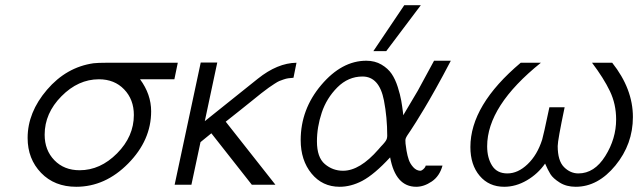

<svg xmlns="http://www.w3.org/2000/svg" viewBox="-20 -715 2469 743"><path d="M86.9 -181.2Q86.9 -280.3 161.9 -367.7Q236.8 -455.1 341.8 -470.2Q358.9 -472.2 393.1 -472.2H668L654.8 -408.2H522Q564.9 -350.1 564.9 -284.2Q564.9 -172.4 476.1 -82.3Q387.2 7.8 274.9 7.8Q190.9 7.8 138.9 -46.1Q86.9 -100.1 86.9 -181.2ZM152.8 -193.8Q152.8 -133.8 190.4 -95Q228 -56.2 288.1 -56.2Q368.2 -56.2 433.1 -121.6Q498 -187 498 -270Q498 -330.1 460.4 -369.1Q422.9 -408.2 362.8 -408.2Q282.7 -408.2 217.8 -342.5Q152.8 -276.9 152.8 -193.8Z M655.8 0 756.8 -473.1H820.8L772.5 -246.1L977.5 -410.2Q1053.7 -471.2 1127.4 -472.2L1115.7 -414.1Q1103.5 -413.1 1095.7 -412.1Q1087.9 -411.1 1077.4 -407.5Q1066.9 -403.8 1060.8 -401.4Q1054.7 -398.9 1041.7 -390.4Q1028.8 -381.8 1020.3 -376Q1011.7 -370.1 991.7 -354.5Q971.7 -338.9 956.8 -326.4Q941.9 -314 910.9 -289.6Q879.9 -265.1 853.5 -244.1L1045.9 0H954.6L797.9 -199.2L755.9 -165L720.7 0Z M1143.6 -172.9Q1143.6 -292 1223.1 -386Q1302.7 -480 1397.5 -480Q1430.7 -480 1456.1 -465.1Q1481.4 -450.2 1495.6 -429.2Q1509.8 -408.2 1519.3 -378.2Q1528.8 -348.1 1532.7 -325.7Q1536.6 -303.2 1539.6 -278.8Q1540.5 -272 1540.5 -269L1596.7 -363.8L1659.7 -480H1724.6Q1693.8 -420.9 1666.7 -372.6Q1639.6 -324.2 1622.1 -295.2Q1604.5 -266.1 1590.6 -243.7Q1576.7 -221.2 1569.1 -210.2Q1561.5 -199.2 1556.6 -191.7Q1551.8 -184.1 1550.3 -179.9Q1548.8 -175.8 1548.8 -171.9Q1548.8 -167 1549.3 -159.4Q1549.8 -151.9 1553.2 -131.8Q1556.6 -111.8 1562 -96.4Q1567.4 -81.1 1579.1 -68.1Q1590.8 -55.2 1605.5 -54.2Q1611.3 -54.2 1616.9 -59.1Q1622.6 -64 1625.5 -68.8L1627.4 -74.2H1692.4Q1681.2 -33.2 1650.9 -12.7Q1620.6 7.8 1590.8 7.8Q1510.7 7.8 1489.7 -106Q1428.7 -40 1381.8 -15.1Q1337.9 7.8 1294.4 7.8Q1227.5 7.8 1185.5 -43.5Q1143.6 -94.7 1143.6 -172.9ZM1206.5 -168Q1206.5 -106 1237.1 -80.1Q1267.6 -54.2 1307.6 -54.2Q1372.6 -54.2 1444.8 -137.2Q1448.7 -142.1 1454.1 -147.9Q1459.5 -153.8 1462.2 -156.5Q1464.8 -159.2 1467.8 -163.1Q1470.7 -167 1472.2 -168.9Q1473.6 -170.9 1475.1 -173.8Q1476.6 -176.8 1477.1 -179Q1477.5 -181.2 1478 -183.6Q1478.5 -186 1478.5 -189Q1478.5 -260.7 1465.8 -326.2Q1447.8 -418.9 1382.8 -418.9Q1327.6 -418.9 1285.6 -377Q1243.7 -335 1225.1 -279.1Q1206.5 -223.1 1206.5 -168ZM1424.8 -517.1 1544.4 -694.8H1608.4L1474.6 -517.1Z M1800.3 -146Q1800.3 -308.1 1995.1 -472.2H2073.2Q1865.2 -305.2 1865.2 -148.9Q1865.2 -104 1884.3 -74Q1903.3 -43.9 1943.4 -43.9Q1984.4 -43.9 2021.7 -79.6Q2059.1 -115.2 2078.1 -174.8Q2082 -186 2106 -299.8H2165Q2138.2 -171.9 2138.2 -149.9Q2138.2 -92.8 2162.6 -68.4Q2187 -43.9 2218.3 -43.9Q2280.3 -43.9 2322.3 -111.1Q2364.3 -178.2 2364.3 -252.9Q2364.3 -312 2340.3 -362.1Q2316.4 -412.1 2271 -472.2H2349.1Q2429.2 -371.1 2429.2 -262.2Q2429.2 -157.2 2361.6 -74.7Q2293.9 7.8 2208 7.8Q2171.9 7.8 2146 -8.5Q2120.1 -24.9 2110.1 -41Q2100.1 -57.1 2089.4 -82Q2061.5 -42 2018.8 -17.1Q1976.1 7.8 1931.2 7.8Q1872.1 7.8 1836.2 -34.7Q1800.3 -77.1 1800.3 -146Z"/></svg>

Font: CMU Bright
Style: Oblique
Weight: 500
Italic angle: -12°
Version: Version 0.7.0